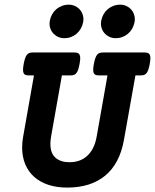

<svg xmlns="http://www.w3.org/2000/svg" viewBox="-20 -809 677 839"><path d="M105.5 -479.5Q97.2 -479.5 91.8 -481.4Q86.4 -483.4 83.5 -488.8Q80.6 -494.1 80.6 -503.9Q80.6 -513.7 83.5 -529.3Q86.4 -544.9 89.8 -554.7Q93.3 -564.5 97.9 -570.1Q102.5 -575.7 108.6 -577.6Q114.7 -579.6 123 -579.6H305.7Q314 -579.6 319.3 -577.6Q324.7 -575.7 327.6 -570.1Q330.6 -564.5 330.6 -554.7Q330.6 -544.9 327.6 -529.3Q324.7 -513.7 321.3 -503.9Q317.9 -494.1 313.2 -488.8Q308.6 -483.4 302.5 -481.4Q296.4 -479.5 288.1 -479.5H250.5L203.1 -211.4Q200.2 -194.3 200.2 -180.7Q200.2 -138.7 222.9 -119.4Q245.6 -100.1 283.2 -100.1Q305.2 -100.1 324.5 -106.4Q343.8 -112.8 359.4 -126.5Q375 -140.1 386 -161.1Q397 -182.1 402.3 -211.4L449.7 -479.5H412.1Q403.8 -479.5 398.4 -481.4Q393.1 -483.4 390.1 -488.8Q387.2 -494.1 387.2 -503.9Q387.2 -513.7 390.1 -529.3Q393.1 -544.9 396.5 -554.7Q399.9 -564.5 404.5 -570.1Q409.2 -575.7 415.3 -577.6Q421.4 -579.6 429.7 -579.6H612.3Q620.6 -579.6 626 -577.6Q631.3 -575.7 634.3 -570.1Q637.2 -564.5 637.2 -554.7Q637.2 -544.9 634.3 -529.3Q631.3 -513.7 627.9 -503.9Q624.5 -494.1 619.9 -488.8Q615.2 -483.4 609.1 -481.4Q603 -479.5 594.7 -479.5H571.8L521.5 -196.8Q502.9 -93.8 439.7 -41.5Q376.5 10.7 273.4 10.7Q228 10.7 191.7 -1.2Q155.3 -13.2 129.6 -35.9Q104 -58.6 90.3 -91.3Q76.7 -124 76.7 -165Q76.7 -187 81.1 -211.4L128.4 -479.5ZM197.8 -718.8Q200.7 -733.9 208 -746.8Q215.3 -759.8 226.3 -769Q237.3 -778.3 251.2 -783.4Q265.1 -788.6 280.3 -788.6Q295.9 -788.6 308.8 -782.2Q321.8 -775.9 330.3 -765.4Q338.9 -754.9 342.5 -741Q346.2 -727.1 343.3 -711.9Q340.3 -696.8 333 -683.8Q325.7 -670.9 314.7 -661.6Q303.7 -652.3 290 -647.2Q276.4 -642.1 261.2 -642.1Q245.6 -642.1 232.7 -648.4Q219.7 -654.8 210.9 -665.3Q202.1 -675.8 198.5 -689.7Q194.8 -703.6 197.8 -718.8ZM422.4 -718.8Q425.3 -733.9 432.6 -746.8Q439.9 -759.8 450.9 -769Q461.9 -778.3 475.8 -783.4Q489.7 -788.6 504.9 -788.6Q520.5 -788.6 533.4 -782.2Q546.4 -775.9 554.9 -765.4Q563.5 -754.9 567.1 -741Q570.8 -727.1 567.9 -711.9Q564.9 -696.8 557.6 -683.8Q550.3 -670.9 539.3 -661.6Q528.3 -652.3 514.6 -647.2Q501 -642.1 485.8 -642.1Q470.2 -642.1 457.3 -648.4Q444.3 -654.8 435.5 -665.3Q426.8 -675.8 423.1 -689.7Q419.4 -703.6 422.4 -718.8Z"/></svg>

Font: Courier Prime
Style: Bold Italic
Weight: 700
Monospace: yes
Designer: Alan Dague-Greene
Foundry: Quote-Unquote Apps
Version: Version 1.202